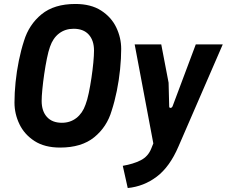

<svg xmlns="http://www.w3.org/2000/svg" viewBox="-20 -732 1143 968"><path d="M283 12Q205 12 154 -21Q103 -54 78 -106Q53 -158 53 -215Q53 -263 58.5 -317.5Q64 -372 75 -426Q86 -480 101 -526Q126 -608 189.5 -660Q253 -712 360 -712Q438 -712 489.5 -679Q541 -646 566 -594Q591 -542 591 -485Q591 -438 585.5 -383Q580 -328 569 -274Q558 -220 543 -174Q519 -92 455 -40Q391 12 283 12ZM292 -113Q334 -113 365 -137Q396 -161 411 -204Q420 -227 427.5 -263Q435 -299 441 -339Q447 -379 450.5 -416Q454 -453 454 -477Q454 -528 427.5 -557.5Q401 -587 351 -587Q309 -587 278 -563.5Q247 -540 232 -496Q224 -474 216.5 -437Q209 -400 203 -359Q197 -318 193.5 -281.5Q190 -245 190 -223Q190 -172 216.5 -142.5Q243 -113 292 -113ZM624 216 599 104Q652 95 689.5 76Q727 57 743 16L753 -9L659 -508H793L830 -315L833 -196Q833 -188 839.5 -188Q846 -188 850 -196L967 -508H1103L880 6Q836 109 770.5 158.5Q705 208 624 216Z"/></svg>

Font: Finlandica SemiBold
Style: Italic
Weight: 600
Italic angle: -8°
Designer: Niklas Ekholm, Juho Hiilivirta, Jaakko Suomalainen
Foundry: Helsinki Type Studio
Version: Version 1.063